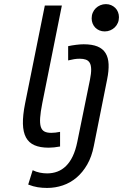

<svg xmlns="http://www.w3.org/2000/svg" viewBox="-20 -716 603 941"><path d="M429.2 -626Q429.2 -641.1 434.6 -653.8Q439.9 -666.5 449.5 -675.8Q459 -685.1 471.7 -690.4Q484.4 -695.8 499 -695.8Q513.2 -695.8 524.9 -690.7Q536.6 -685.5 545.2 -677Q553.7 -668.5 558.3 -656.7Q563 -645 563 -631.8Q563 -616.7 557.6 -604Q552.2 -591.3 542.7 -582Q533.2 -572.8 520.5 -567.4Q507.8 -562 493.2 -562Q479 -562 467 -567.1Q455.1 -572.3 446.8 -580.8Q438.5 -589.4 433.8 -601.1Q429.2 -612.8 429.2 -626ZM274.4 2Q243.7 7.8 218.3 7.8Q176.8 7.8 149.2 -4.2Q121.6 -16.1 107.4 -42.2Q93.3 -68.4 92.3 -109.4Q91.3 -150.4 103 -209L199.7 -689H283.2L187 -209Q178.7 -167 176.8 -139.2Q174.8 -111.3 179.9 -94.7Q185.1 -78.1 197.8 -71.5Q210.4 -64.9 231 -64.9Q240.7 -64.9 252 -66.2Q263.2 -67.4 274.4 -69.8ZM140.1 118.2Q157.2 126.5 175 130.1Q192.9 133.8 210.9 133.8Q237.8 133.8 261.2 125Q284.7 116.2 303.7 97.4Q322.8 78.6 336.7 49.3Q350.6 20 358.9 -21L420.9 -325.2Q427.2 -356.4 426.8 -376.7Q426.3 -397 419.7 -408.2Q413.1 -419.4 400.6 -423.8Q388.2 -428.2 371.1 -428.2Q356.4 -428.2 343.3 -426Q330.1 -423.8 314 -419.9V-489.7Q331.5 -493.7 352.8 -496.3Q374 -499 390.1 -499Q431.2 -499 457.5 -488.3Q483.9 -477.5 497.3 -455.8Q510.7 -434.1 512.2 -401.6Q513.7 -369.1 504.9 -326.2L439.9 -1Q429.7 51.8 407.5 90.3Q385.3 128.9 355 154.5Q324.7 180.2 287.8 192.6Q251 205.1 210.9 205.1Q187.5 205.1 165.3 201.7Q143.1 198.2 118.2 188.5Z"/></svg>

Font: Code New Roman
Style: Italic
Weight: 400
Italic angle: -11°
Monospace: yes
Designer: Sam Radian
Foundry: Code New Roman
Version: Version 1.508 October 19, 2014